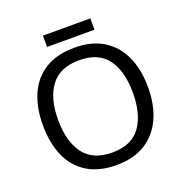

<svg xmlns="http://www.w3.org/2000/svg" viewBox="-150 -988 1081 1131"><g transform="rotate(-20 390.5 -422.5)"><path d="M720 -358Q720 -247 682.5 -164.5Q645 -82 572 -36Q499 10 391 10Q280 10 206.5 -36Q133 -82 97 -165Q61 -248 61 -359Q61 -469 97 -551Q133 -633 206.5 -679Q280 -725 392 -725Q499 -725 572 -679.5Q645 -634 682.5 -551.5Q720 -469 720 -358ZM156 -358Q156 -223 213 -145.5Q270 -68 391 -68Q513 -68 569 -145.5Q625 -223 625 -358Q625 -493 569 -569.5Q513 -646 392 -646Q271 -646 213.5 -569.5Q156 -493 156 -358ZM539 -855V-784H242V-855Z"/></g></svg>

Font: Noto Sans Tai Tham
Style: Regular
Weight: 400
Designer: Monotype Design Team 2013. Revised by David WIlliams 2020
Foundry: Monotype Imaging Inc.
Version: Version 2.002